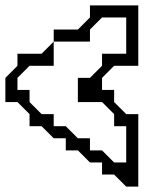

<svg xmlns="http://www.w3.org/2000/svg" viewBox="-20 -650 578 715"><path d="M90 -180V-225L45 -270H0V-360L45 -405V-450H135L180 -495V-405H90L45 -360V-315H90V-270L135 -225H180V-180H225L270 -135H315V-90H360L405 -45H450V-180H405V-225L360 -270H270V-360H315L360 -405V-450H450V-585H360L315 -540V-495H180V-540H270L315 -585V-630H495V-405H405L360 -360V-315H405V-270L450 -225H495V45H450L405 0H360V-45H315L270 -90H225V-135H180L135 -180Z"/></svg>

Font: Rubik Iso
Style: Regular
Weight: 400
Designer: Hubert and Fischer, NaN
Foundry: Hubert and Fischer, NaN
Version: Version 2.200